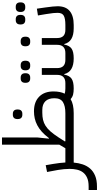

<svg xmlns="http://www.w3.org/2000/svg" viewBox="400 -1240 1020 1981"><g transform="rotate(-90 910.5 -250.0)"><path d="M-60 154H-23Q32 154 67 138Q102 122 122 95.5Q142 69 150 33.5Q158 -2 158 -41Q158 -70 155 -101.5Q152 -133 147 -162L126 -275L196 -289L209 -213Q215 -178 218.5 -147Q222 -116 224 -86H319V-20L299 0H223Q219 49 204.5 92.5Q190 136 161.5 169Q133 202 87.5 221Q42 240 -23 240H-60Z M988 0Q950 0 924.5 -6.5Q899 -13 878 -32Q826 0 732 0H299V-66L319 -86H371L408 -149V-740H482V-374L470 -257L475 -255Q508 -299 541 -328.5Q574 -358 608.5 -376Q643 -394 678.5 -402Q714 -410 752 -410Q849 -410 903 -356.5Q957 -303 957 -209Q957 -139 934 -93Q955 -86 988 -86H1008V-20ZM732 -86Q807 -86 847 -111Q887 -136 887 -199Q887 -261 855.5 -292.5Q824 -324 767 -324H737Q697 -324 664.5 -316.5Q632 -309 602.5 -290.5Q573 -272 544.5 -239.5Q516 -207 484 -158L441 -91L444 -86ZM716 -530Q696 -530 684 -541.5Q672 -553 672 -579Q672 -605 684 -616.5Q696 -628 716 -628H727Q747 -628 759 -616.5Q771 -605 771 -579Q771 -553 759 -541.5Q747 -530 727 -530Z M988 -66 1008 -86H1043Q1128 -86 1128 -171V-329H1198V-171Q1198 -86 1283 -86H1318V-20L1298 0Q1160 0 1136 -98H1131Q1120 -43 1088 -21.5Q1056 0 988 0ZM1219 -449Q1199 -449 1187 -460.5Q1175 -472 1175 -498Q1175 -524 1187 -535.5Q1199 -547 1219 -547H1230Q1250 -547 1262 -535.5Q1274 -524 1274 -498Q1274 -472 1262 -460.5Q1250 -449 1230 -449ZM1090 -449Q1070 -449 1058 -460.5Q1046 -472 1046 -498Q1046 -524 1058 -535.5Q1070 -547 1090 -547H1101Q1121 -547 1133 -535.5Q1145 -524 1145 -498Q1145 -472 1133 -460.5Q1121 -449 1101 -449Z M1298 -66 1318 -86H1353Q1438 -86 1438 -171V-329H1508V-171Q1508 -86 1593 -86H1628V-20L1608 0Q1470 0 1446 -98H1441Q1430 -43 1398 -21.5Q1366 0 1298 0ZM1467 -449Q1447 -449 1435 -460.5Q1423 -472 1423 -498Q1423 -524 1435 -535.5Q1447 -547 1467 -547H1478Q1498 -547 1510 -535.5Q1522 -524 1522 -498Q1522 -472 1510 -460.5Q1498 -449 1478 -449Z M1608 -66 1628 -86H1643Q1709 -86 1738.5 -102.5Q1768 -119 1768 -166Q1768 -184 1765.5 -212Q1763 -240 1755 -286L1741 -369L1811 -380L1823 -297Q1830 -248 1833 -217Q1836 -186 1836 -166Q1836 -82 1786.5 -41Q1737 0 1643 0H1608ZM1821 -500Q1801 -500 1789 -511.5Q1777 -523 1777 -549Q1777 -575 1789 -586.5Q1801 -598 1821 -598H1832Q1852 -598 1864 -586.5Q1876 -575 1876 -549Q1876 -523 1864 -511.5Q1852 -500 1832 -500ZM1692 -500Q1672 -500 1660 -511.5Q1648 -523 1648 -549Q1648 -575 1660 -586.5Q1672 -598 1692 -598H1703Q1723 -598 1735 -586.5Q1747 -575 1747 -549Q1747 -523 1735 -511.5Q1723 -500 1703 -500Z"/></g></svg>

Font: IBM Plex Sans Arabic
Style: Regular
Weight: 400
Designer: Mike Abbink, Paul van der Laan, Pieter van Rosmalen, Wael Morcos, Khajak Apelian
Foundry: Bold Monday
Version: Version 1.005